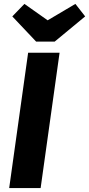

<svg xmlns="http://www.w3.org/2000/svg" viewBox="-20 -963 456 983"><path d="M366 -943 224 -859 105 -943 43 -879 165 -750H260L416 -879ZM285 -693H124L27 0H188Z"/></svg>

Font: Fira Sans
Style: Bold Italic
Weight: 700
Italic angle: -8°
Designer: bBox Type GmbH & Carrois Corporate GbR & Edenspiekermann AG
Foundry: bBox Type GmbH & Carrois Corporate GbR & Edenspiekermann AG
Version: Version 4.301;PS 004.301;hotconv 1.0.88;makeotf.lib2.5.64775